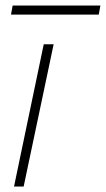

<svg xmlns="http://www.w3.org/2000/svg" viewBox="-20 -678 385 698"><path d="M31 0 139 -517H175L66 0ZM20 -625 26 -658H345L339 -625Z"/></svg>

Font: Mona Sans ExtraLight
Style: Italic
Weight: 200
Italic angle: -11.6951°
Designer: Deni Anggara
Foundry: GitHub
Version: Version 2.000